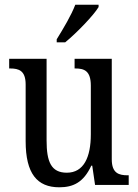

<svg xmlns="http://www.w3.org/2000/svg" viewBox="-20 -786 588 816"><path d="M221 -619V-606H257C307 -647 378 -721 399 -756V-766H300C283 -721 250 -666 221 -619ZM232 10C290 10 335 -10 368 -82H372L384 0H527V-41H523C486 -41 455 -49 455 -109V-536H297V-495H300C337 -495 366 -486 366 -422V-215C366 -118 336 -52 264 -52C197 -52 178 -99 178 -189V-536H19V-495H23C60 -495 89 -486 89 -427V-186C89 -48 138 10 232 10Z"/></svg>

Font: Noto Serif Sinhala Condensed
Style: Regular
Weight: 400
Width: 3
Designer: Jelle Bosma - Monotype Design Team
Foundry: Monotype Imaging Inc.
Version: Version 2.007